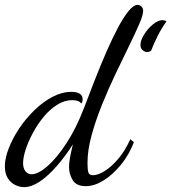

<svg xmlns="http://www.w3.org/2000/svg" viewBox="-36 -740 705 790"><path d="M62 30Q45 30 26.5 21Q8 12 -4 -7Q-16 -26 -16 -56Q-16 -89 0 -130Q16 -171 43 -211.5Q70 -252 105.5 -286.5Q141 -321 180 -341.5Q219 -362 258 -362Q280 -362 292 -354.5Q304 -347 304 -331Q304 -327 303 -322.5Q302 -318 298 -314Q294 -321 284 -324.5Q274 -328 261 -328Q229 -328 198.5 -308.5Q168 -289 143 -258.5Q118 -228 99 -192.5Q80 -157 69.5 -124.5Q59 -92 59 -69Q59 -48 68.5 -35.5Q78 -23 94 -23Q121 -23 159 -56Q197 -89 237 -150Q277 -211 309 -294Q331 -352 354.5 -412Q378 -472 402 -527Q426 -582 449 -625.5Q472 -669 493 -694.5Q514 -720 530 -720Q539 -720 546 -713Q553 -706 553 -695Q553 -678 536.5 -640Q520 -602 494 -549Q468 -496 438.5 -434Q409 -372 383 -307.5Q357 -243 340.5 -182Q324 -121 324 -70Q324 -43 327.5 -31Q331 -19 346 -19Q367 -19 395 -36.5Q423 -54 451 -87Q479 -120 500 -167L515 -155Q495 -103 461.5 -62Q428 -21 390 2.5Q352 26 317 26Q278 26 263 1Q248 -24 248 -53Q248 -70 252.5 -94Q257 -118 264 -146Q232 -96 196.5 -55.5Q161 -15 127 7.5Q93 30 62 30ZM569 -526Q560 -526 551 -533.5Q542 -541 542 -555Q542 -574 557 -598Q572 -622 593 -639.5Q614 -657 632 -657Q642 -657 649 -652Q630 -626 613.5 -593.5Q597 -561 586 -532Q579 -526 569 -526Z"/></svg>

Font: Dancing Script Medium
Style: Regular
Weight: 500
Designer: Pablo Impallari
Foundry: Pablo Impallari
Version: Version 2.000